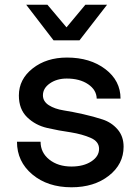

<svg xmlns="http://www.w3.org/2000/svg" viewBox="-20 -773 595 814"><path d="M283 21Q182 21 117 -33.5Q52 -88 52 -172H152Q152 -126 189 -96.5Q226 -67 283 -67Q334 -67 367 -88.5Q400 -110 400 -142Q400 -173 364.5 -188.5Q329 -204 280 -212Q230 -219 180 -230.5Q130 -242 95 -276Q60 -310 60 -368Q60 -437 118.5 -483Q177 -529 264 -529Q362 -529 426.5 -480Q491 -431 491 -355H390Q389 -392 353.5 -416Q318 -440 263 -440Q221 -440 191.5 -419.5Q162 -399 162 -369Q162 -343 187 -327Q212 -311 250 -305Q288 -299 332.5 -289Q377 -279 415 -266.5Q453 -254 478.5 -224.5Q504 -195 504 -151Q504 -77 441.5 -28Q379 21 283 21ZM342 -753H434L317 -602H207L91 -753H181L262 -657Z"/></svg>

Font: Metropolitano Medium
Style: Regular
Weight: 500
Designer: Fonts by Alex Slobzheninov & Chris M. Simpson / Changes by Cristiano Sobral
Foundry: Fonts by Alex Slobzheninov & Chris M. Simpson / Changes by Cristiano Sobral
Version: Version 1.00;August 30, 2020;FontCreator 13.0.0.2681 64-bit